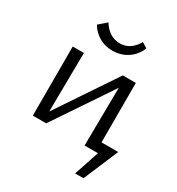

<svg xmlns="http://www.w3.org/2000/svg" viewBox="-182 -731 919 996"><g transform="rotate(30 278.0 -233.0)"><path d="M392 -348 158 0H78V-414H145L141 -61L378 -414H456V-58H556L468 150H418L468 0H388ZM130 -575 176 -615Q216 -550 281 -550Q344 -550 382 -616L414 -596Q394 -549 355 -523.5Q316 -498 265 -498Q222 -498 186.5 -518.5Q151 -539 130 -575Z"/></g></svg>

Font: LXGW Bright GB
Style: Regular
Weight: 400
Designer: Christian Thalmann (Catharsis Fonts)
Foundry: LXGW / Christian Thalmann (Catharsis Fonts) / Fontworks Inc.
Version: Version 5.510